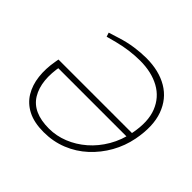

<svg xmlns="http://www.w3.org/2000/svg" viewBox="-171 -903 1105 1105"><g transform="rotate(45 381.5 -350.0)"><path d="M315 10Q237 10 185.5 -16.5Q134 -43 106 -89.5Q78 -136 71 -196Q64 -256 76 -323L80 -346H699L692 -310H91L118 -330Q91 -191 140.5 -108.5Q190 -26 322 -26Q382 -26 439.5 -49Q497 -72 546 -114.5Q595 -157 630 -217Q665 -277 679 -350Q700 -457 671.5 -529Q643 -601 576.5 -637.5Q510 -674 417 -674Q377 -674 333.5 -668.5Q290 -663 243 -651L183 -635L175 -660L236 -679Q289 -696 339 -703Q389 -710 432 -710Q535 -710 607 -667.5Q679 -625 709 -542Q739 -459 716 -339Q702 -267 666.5 -204Q631 -141 578.5 -92.5Q526 -44 459 -17Q392 10 315 10Z"/></g></svg>

Font: REM Thin
Style: Italic
Weight: 250
Italic angle: -11°
Designer: Octavio Pardo
Foundry: Ashler Design
Version: Version 1.005;gftools[0.9.28]